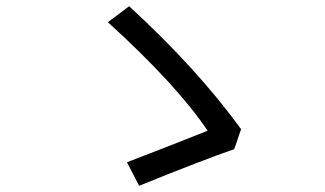

<svg xmlns="http://www.w3.org/2000/svg" viewBox="-20 -660 1040 614"><path d="M729 -183Q633 -150 425 -66L386 -141Q557 -207 644 -242Q544 -390 325 -589L393 -640Q609 -442 751 -247Z"/></svg>

Font: KaiGen Gothic CN Regular
Style: Regular
Weight: 400
Designer: Ryoko NISHIZUKA  (kana & ideographs); Paul D. Hunt (Latin, Greek & Cyrillic); Wenlong ZHANG  (bopomofo); Sandoll Communi
Foundry: Adobe Systems Incorporated
Version: Version 1.002.20150501